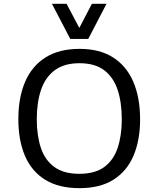

<svg xmlns="http://www.w3.org/2000/svg" viewBox="-20 -977 831 1007"><path d="M397 9.8Q287.6 9.8 216.6 -34.4Q145.5 -78.6 110.8 -159.9Q76.2 -241.2 76.2 -352.1Q76.2 -465.3 111.8 -548.1Q147.5 -630.9 218.8 -675.8Q290 -720.7 397.5 -720.7Q502.9 -720.7 573.5 -675.5Q644 -630.4 679.4 -547.4Q714.8 -464.4 714.8 -351.1Q714.8 -242.2 680.4 -160.9Q646 -79.6 575.7 -34.9Q505.4 9.8 397 9.8ZM396 -65.4Q478.5 -65.4 527.1 -101.3Q575.7 -137.2 597.2 -201.7Q618.7 -266.1 618.7 -351.6Q618.7 -440.4 596.7 -506.3Q574.7 -572.3 525.9 -608.9Q477.1 -645.5 397 -645.5Q317.4 -645.5 267.8 -609.1Q218.3 -572.8 195.6 -506.8Q172.9 -440.9 172.9 -351.6Q172.9 -266.1 194.3 -201.7Q215.8 -137.2 264.9 -101.3Q314 -65.4 396 -65.4ZM348.6 -772.9 252.4 -957H329.1L396 -830.6L461.9 -957H538.6L442.9 -772.9Z"/></svg>

Font: Comme
Style: Regular
Weight: 400
Designer: Vernon Adams
Foundry: Vernon Adams
Version: Version 1.000;gftools[0.9.27]